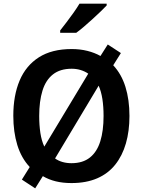

<svg xmlns="http://www.w3.org/2000/svg" viewBox="-20 -994 784 1053"><path d="M690 -358Q690 -275 670.5 -207.5Q651 -140 612 -91Q573 -42 513 -16Q453 10 372 10Q325 10 286 0.5Q247 -9 215 -28L173 39L100 -9L143 -78Q97 -127 75 -198.5Q53 -270 53 -359Q53 -470 87.5 -552Q122 -634 193 -679.5Q264 -725 373 -725Q419 -725 459 -715Q499 -705 531 -687L571 -750L643 -703L601 -636Q646 -588 668 -517.5Q690 -447 690 -358ZM548 -358Q548 -409 541.5 -451Q535 -493 521 -524L282 -125Q300 -112 323 -105.5Q346 -99 372 -99Q434 -99 473 -130Q512 -161 530 -219Q548 -277 548 -358ZM195 -358Q195 -307 201.5 -264.5Q208 -222 223 -190L464 -590Q445 -603 422 -610Q399 -617 373 -617Q310 -617 270.5 -586Q231 -555 213 -497Q195 -439 195 -358ZM565 -964Q552 -950 531 -930Q510 -910 486 -888Q462 -866 439 -846.5Q416 -827 398 -814H310V-827Q325 -846 344.5 -871.5Q364 -897 383.5 -924.5Q403 -952 416 -974H565Z"/></svg>

Font: Noto Sans Display SemiBold
Style: Regular
Weight: 600
Designer: Monotype Design Team
Foundry: Monotype Imaging Inc.
Version: Version 2.003